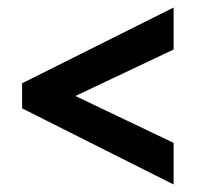

<svg xmlns="http://www.w3.org/2000/svg" viewBox="-20 -614 540 512"><path d="M443 -122V-233L181 -358L443 -482V-594L39 -392V-325Z"/></svg>

Font: Noto Sans Mono UI Condensed
Style: Bold
Weight: 700
Width: 3
Designer: Monotype Design team
Foundry: Monotype Imaging Inc.
Version: 1.000